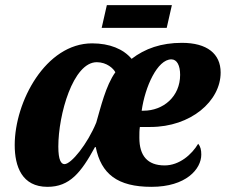

<svg xmlns="http://www.w3.org/2000/svg" viewBox="-20 -714 875 744"><path d="M374 -606H626L646 -694H394ZM164 10C250 10 294 -45 348 -144H351C372 -40 435 10 567 10C701 10 760 -59 760 -115C760 -133 757 -146 748 -157C723 -115 675 -73 618 -73C551 -73 520 -111 520 -180C520 -196 520 -210 522 -222H563C719 -222 835 -322 835 -433C835 -506 782 -548 685 -548C605 -548 542 -526 490 -486C458 -524 405 -546 337 -546C157 -546 37 -320 37 -152C37 -69 65 10 164 10ZM536 -285H529C542 -378 590 -484 644 -484C666 -484 678 -460 678 -424C678 -340 613 -285 536 -285ZM230 -78C217 -78 206 -93 206 -146C206 -270 263 -473 355 -473C394 -473 420 -448 427 -434C390 -383 370 -297 353 -239C319 -156 256 -78 230 -78Z"/></svg>

Font: Noto Serif Condensed Black
Style: Italic
Weight: 900
Width: 3
Italic angle: -12°
Designer: Monotype Design Team
Foundry: Monotype Imaging Inc.
Version: Version 2.013